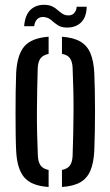

<svg xmlns="http://www.w3.org/2000/svg" viewBox="-20 -757 451 784"><path d="M46 -140.5Q44.5 -169.5 44 -209.8Q43.5 -250 43.5 -294.2Q43.5 -338.5 44 -381.5Q44.5 -424.5 46 -459.5Q50 -533.5 79.5 -567.8Q109 -602 178.5 -607V-537Q155 -532 145 -518Q135 -504 134 -478Q133 -439.5 132 -396Q131 -352.5 130.8 -306.8Q130.5 -261 131.5 -214.5Q132.5 -168 134.5 -122.5Q135.5 -96 145.5 -81.8Q155.5 -67.5 178.5 -63V6.5Q108.5 2 79 -32.8Q49.5 -67.5 46 -140.5ZM233 6.5V-63Q256.5 -68 266 -82Q275.5 -96 276.5 -121Q278 -166.5 279 -210.8Q280 -255 280.2 -299.2Q280.5 -343.5 279.5 -388.2Q278.5 -433 276.5 -479.5Q275.5 -505 265.8 -519Q256 -533 233 -537V-607Q280.5 -603.5 308.2 -587.2Q336 -571 349.2 -539.5Q362.5 -508 365 -459.5Q366.5 -427.5 367.2 -387Q368 -346.5 368 -303.2Q368 -260 367.2 -218Q366.5 -176 365 -140.5Q362.5 -92 349.2 -60.5Q336 -29 308 -12.8Q280 3.5 233 6.5ZM293 -729.5H334Q333 -685.5 309.8 -664.2Q286.5 -643 249.5 -644.5Q228 -645.5 214.5 -655Q201 -664.5 189.8 -674.5Q178.5 -684.5 163 -687Q146 -690 134.2 -680.8Q122.5 -671.5 119.5 -650H78.5Q82.5 -698 106.8 -719Q131 -740 169 -737Q184.5 -735.5 195.5 -729.8Q206.5 -724 215.2 -716.2Q224 -708.5 233 -702.2Q242 -696 253 -694.5Q272 -692 282.2 -702.8Q292.5 -713.5 293 -729.5Z"/></svg>

Font: Big Shoulders Stencil Text Thin Medium
Style: Regular
Weight: 500
Version: Version 2.001